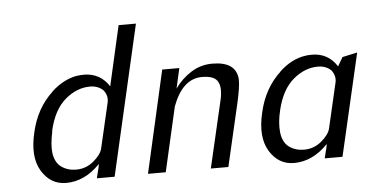

<svg xmlns="http://www.w3.org/2000/svg" viewBox="-49 -783 1706 883"><g transform="rotate(-5 804.0 -342.0)"><path d="M97 -236Q122 -346 197 -415H196Q250 -465 311 -477Q332 -480 352 -480Q424 -477 463 -416L526 -693H606L447 0H365L374 -37Q376 -42 377 -49L380 -65Q309 9 223 9Q151 9 110.5 -57.5Q70 -124 97 -236ZM180 -239Q179 -235 179 -230Q167 -173 171 -136Q177 -89 206 -68.5Q235 -48 274 -48Q320 -48 355.5 -78Q391 -108 397 -137L445 -344Q451 -372 433 -398Q409 -423 370 -423Q309 -423 255.5 -377.5Q202 -332 180 -239Z M601 0 708 -472H787L766 -379Q797 -423 841.5 -451Q886 -479 939 -479Q1050 -479 1055 -396Q1056 -362 1038 -284L972 1H891L964 -313Q968 -333 968 -341Q971 -372 961 -391Q947 -422 887 -422Q797 -422 751 -298L683 0Z M1149 -236Q1174 -346 1249 -415H1248Q1305 -469 1370 -478Q1380 -480 1402 -480Q1475 -479 1515 -416L1539 -457L1608 -472L1499 0H1417L1426 -37Q1428 -42 1429 -49L1432 -65Q1361 9 1275 9Q1203 9 1162.5 -57.5Q1122 -124 1149 -236ZM1232 -239Q1218 -182 1223 -136Q1229 -89 1258 -68.5Q1287 -48 1326 -48Q1372 -48 1407.5 -78Q1443 -108 1449 -137L1497 -344Q1503 -372 1485 -398Q1461 -423 1422 -423Q1361 -423 1307.5 -377.5Q1254 -332 1232 -239Z"/></g></svg>

Font: Coval
Style: Light Italic
Weight: 300
Foundry: Context Ltd
Version: Version 001.000